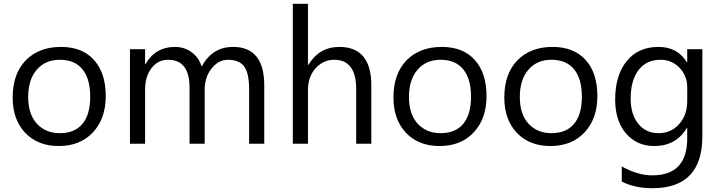

<svg xmlns="http://www.w3.org/2000/svg" viewBox="-20 -760 3814 1015"><path d="M290 12Q180 12 113 -58Q47 -128 47 -244Q47 -370 116 -441Q186 -512 302 -512Q415 -512 477 -443Q539 -374 539 -252Q539 -132 471 -60Q404 12 290 12ZM296 -444Q219 -444 174 -391Q129 -339 129 -247Q129 -158 174 -107Q221 -56 296 -56Q375 -56 416 -105.5Q457 -155 457 -249Q457 -343 416 -393.5Q375 -444 296 -444Z M1377 0H1297V-287Q1297 -371 1272 -407Q1246 -444 1185 -444Q1134 -444 1098 -397Q1062 -352 1062 -285V0H982V-297Q982 -444 868 -444Q815 -444 781 -400Q747 -356 747 -285V0H667V-500H747V-421H749Q802 -512 904 -512Q956 -512 994 -483Q1032 -455 1046 -408Q1102 -512 1212 -512Q1377 -512 1377 -308Z M1943 0H1863V-288Q1863 -444 1747 -444Q1689 -444 1648 -399Q1608 -354 1608 -283V0H1528V-740H1608V-417H1610Q1668 -512 1774 -512Q1943 -512 1943 -308Z M2303 12Q2193 12 2126 -58Q2060 -128 2060 -244Q2060 -370 2129 -441Q2199 -512 2315 -512Q2428 -512 2490 -443Q2552 -374 2552 -252Q2552 -132 2484 -60Q2417 12 2303 12ZM2309 -444Q2232 -444 2187 -391Q2142 -339 2142 -247Q2142 -158 2187 -107Q2234 -56 2309 -56Q2388 -56 2429 -105.5Q2470 -155 2470 -249Q2470 -343 2429 -393.5Q2388 -444 2309 -444Z M2889 12Q2779 12 2712 -58Q2646 -128 2646 -244Q2646 -370 2715 -441Q2785 -512 2901 -512Q3014 -512 3076 -443Q3138 -374 3138 -252Q3138 -132 3070 -60Q3003 12 2889 12ZM2895 -444Q2818 -444 2773 -391Q2728 -339 2728 -247Q2728 -158 2773 -107Q2820 -56 2895 -56Q2974 -56 3015 -105.5Q3056 -155 3056 -249Q3056 -343 3015 -393.5Q2974 -444 2895 -444Z M3693 -40Q3693 235 3429 235Q3336 235 3267 200V120Q3352 167 3428 167Q3613 167 3613 -29V-84H3611Q3554 12 3439 12Q3346 12 3289 -55Q3232 -122 3232 -234Q3232 -361 3293 -437Q3354 -512 3461 -512Q3562 -512 3611 -431H3613V-500H3693ZM3613 -226V-300Q3613 -358 3573 -401Q3532 -444 3472 -444Q3397 -444 3356 -390Q3314 -336 3314 -239Q3314 -155 3354 -106Q3394 -56 3461 -56Q3528 -56 3570 -104Q3613 -151 3613 -226Z"/></svg>

Font: A_ThatdaokhamC
Style: Regular
Weight: 400
Designer: Rangsiwut Chaisin
Foundry: Rangsiwut Chaisin
Version: Version 1.000